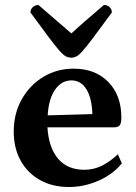

<svg xmlns="http://www.w3.org/2000/svg" viewBox="-20 -737 545 769"><path d="M256 12Q190 12 140 -16Q90 -44 62.5 -94Q35 -144 35 -210Q35 -282 67 -339Q99 -396 153.5 -429Q208 -462 275 -462Q362 -462 414 -408.5Q466 -355 466 -267Q466 -242 459 -234.5Q452 -227 437 -227H170Q175 -146 212.5 -101.5Q250 -57 318 -57Q355 -57 387.5 -73Q420 -89 452 -119L468 -83Q434 -40 376 -14Q318 12 256 12ZM266 -415Q227 -415 201 -378.5Q175 -342 171 -275L350 -280Q348 -344 326 -379.5Q304 -415 266 -415ZM266 -506Q255 -506 244.5 -511Q234 -516 218.5 -533.5Q203 -551 175.5 -587.5Q148 -624 102 -687Q102 -700 111.5 -708.5Q121 -717 134 -717Q226 -638 266 -603Q285 -621 317 -649Q349 -677 396 -717Q410 -717 419 -708.5Q428 -700 428 -687Q382 -624 354.5 -587.5Q327 -551 311.5 -533.5Q296 -516 286 -511Q276 -506 266 -506Z"/></svg>

Font: Petrona
Style: Bold
Weight: 700
Designer: Ringo R. Seeber
Foundry: Ringo R. Seeber
Version: Version 2.001; ttfautohint (v1.8.3)